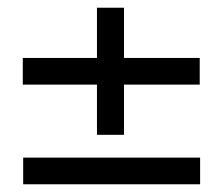

<svg xmlns="http://www.w3.org/2000/svg" viewBox="-20 -537 570 497"><path d="M39 -318V-387H231V-517H301V-387H497V-318H301V-188H231V-318ZM40 -129H498V-60H40Z"/></svg>

Font: TypoPRO Titillium Text
Style: 400 wt
Weight: 400
Designer: Accademia di Belle Arti di Urbino and others
Foundry: Accademia di Belle Arti di Urbino and others.
Version: Version 25.000